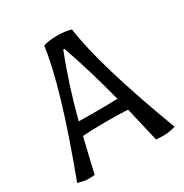

<svg xmlns="http://www.w3.org/2000/svg" viewBox="-155 -773 872 908"><g transform="rotate(-30 281.0 -318.5)"><path d="M396 -178Q347 -181 273.5 -181Q200 -181 149 -177Q119 -53 105 10Q87 12 69.5 12Q52 12 14 2Q177 -432 204 -639Q233 -649 280 -649Q327 -649 356 -639Q383 -432 546 2Q510 12 482.5 12Q455 12 440 10Q423 -65 396 -178ZM166 -247Q212 -246 263 -246Q314 -246 378 -248Q333 -423 279 -578H273Q214 -430 166 -247Z"/></g></svg>

Font: Port Lligat Sans
Style: Regular
Weight: 400
Designer: Dario Muhafara, Eduardo Rodriguez Tunni
Foundry: Tipo
Version: Version 1.002